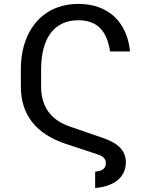

<svg xmlns="http://www.w3.org/2000/svg" viewBox="-20 -757 762 969"><path d="M85.2 -321V-406.2Q85.2 -505.3 121.1 -581.3Q139.2 -618.6 164.6 -647.5Q190 -676.5 222.1 -696.4Q254.3 -716.3 292.6 -726.7Q331 -737.2 375 -737.2Q432.2 -737.2 478 -720.7Q523.8 -704.2 557 -673.3Q590.2 -642.4 610.4 -597.8Q630.7 -553.3 636.4 -497.2H535.5Q523.1 -578.8 483.5 -616.8Q443.9 -654.8 375.7 -654.8Q329.9 -654.8 294.7 -638.3Q259.6 -621.8 235.8 -590Q212 -558.2 199.8 -512.1Q187.5 -465.9 187.5 -406.2V-321Q187.5 -167.3 333.8 -117.9L498.6 -61.1Q557.5 -41.2 586.3 -11.4Q615.1 18.5 615.1 62.5Q615.1 89.8 604.8 112.2Q594.5 134.6 574.8 151.3Q555 168 526.3 178.3Q497.5 188.6 460.2 191.8V109.4Q514.2 105.1 514.2 66.8Q514.2 51.8 505.5 41.2Q496.8 30.5 474.4 22.7L315.3 -29.8Q85.2 -105.1 85.2 -321Z"/></svg>

Font: Inter P
Style: Regular
Weight: 400
Designer: Rasmus Andersson
Foundry: rsms
Version: Version 3.018;git-588b23468